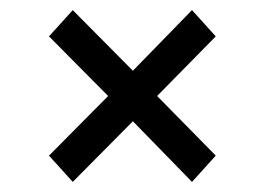

<svg xmlns="http://www.w3.org/2000/svg" viewBox="-20 -487 524 380"><path d="M124 -127 77 -179 194 -297 77 -415 124 -467 243 -347 360 -467 407 -415 291 -297 407 -179 360 -127 243 -247Z"/></svg>

Font: Rokkitt SemiBold Medium
Style: Regular
Weight: 500
Version: Version 3.103